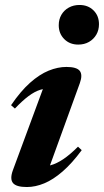

<svg xmlns="http://www.w3.org/2000/svg" viewBox="-20 -740 418 773"><path d="M32 -55 164.5 -413.5 190.5 -384Q165 -385.5 142.2 -378.5Q119.5 -371.5 95 -353.2Q70.5 -335 40 -303L24.5 -316.5Q63 -373 101 -406.8Q139 -440.5 175.8 -455.5Q212.5 -470.5 247.5 -470.5Q288.5 -470.5 301 -454.8Q313.5 -439 301.5 -405.5L168.5 -39L137 -70Q160.5 -68.5 184 -74.8Q207.5 -81 234.5 -99Q261.5 -117 294 -149.5L309 -135.5Q270 -82.5 232.2 -49.8Q194.5 -17 158.5 -2Q122.5 13 88 13Q45.5 13 32.2 -3.2Q19 -19.5 32 -55ZM216.5 -638.5Q216.5 -662 227.2 -680.5Q238 -699 257 -709.5Q276 -720 300 -720Q334.5 -720 356.5 -698.2Q378.5 -676.5 378.5 -642.5Q378.5 -619 367.8 -600.5Q357 -582 338.2 -571.2Q319.5 -560.5 295 -560.5Q260.5 -560.5 238.5 -582.8Q216.5 -605 216.5 -638.5Z"/></svg>

Font: Newsreader 36pt
Style: Bold Italic
Weight: 700
Italic angle: -17°
Designer: Hugues Gentile
Foundry: Production Type
Version: Version 1.003